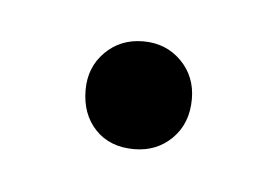

<svg xmlns="http://www.w3.org/2000/svg" viewBox="-25 -385 181 126"><g transform="rotate(5 66.0 -322.5)"><path d="M31 -323Q31 -338 41 -348Q51 -358 66 -358Q81 -358 91 -348Q101 -338 101 -323Q101 -307 91 -297Q81 -287 66 -287Q50 -287 40.5 -297Q31 -307 31 -323Z"/></g></svg>

Font: Moniqa SemBd Narrow Display
Style: Regular
Weight: 600
Width: 4
Designer: Rajesh Rajput
Foundry: Rajesh Rajput
Version: Version 1.000